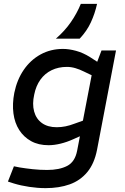

<svg xmlns="http://www.w3.org/2000/svg" viewBox="-20 -764 648 993"><path d="M216 209Q175 209 131.5 202.5Q88 196 52 185L21 175L52 96L82 102Q112 107 149 111Q186 115 224 115Q287 115 327.5 94Q368 73 379 15L460 -406L475 -424L505 -503H580L482 10Q468 82 431.5 126Q395 170 340.5 189.5Q286 209 216 209ZM231 -13Q179 -13 141 -34Q103 -55 79.5 -91.5Q56 -128 49.5 -177.5Q43 -227 54 -284Q68 -352 103 -403Q138 -454 190 -482.5Q242 -511 306 -511Q337 -511 373.5 -501Q410 -491 445 -469L493 -438L460 -372L414 -394Q392 -405 370 -411.5Q348 -418 326 -418Q282 -418 247 -401Q212 -384 189 -352Q166 -320 157 -275Q146 -226 156.5 -187.5Q167 -149 197 -127.5Q227 -106 273 -106Q296 -106 318.5 -110.5Q341 -115 367 -125L409 -140L424 -73L359 -44Q326 -29 293 -21Q260 -13 231 -13ZM269 -564Q315 -604 346.5 -649.5Q378 -695 398 -744H482Q471 -694 450 -648.5Q429 -603 392 -564Z"/></svg>

Font: REM
Style: Italic
Weight: 400
Italic angle: -11°
Designer: Octavio Pardo
Foundry: Ashler Design
Version: Version 1.005;gftools[0.9.28]